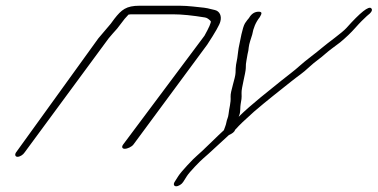

<svg xmlns="http://www.w3.org/2000/svg" viewBox="-20 -503 1320 671"><path d="M65.8 30 359.7 -369C368.6 -380 378.7 -391 389.4 -403L415.5 -437C419.6 -442 425 -447 429.1 -452C433.3 -453 439.3 -453 445.3 -453H584.5C615.7 -453 653.4 -449 696 -442C703.5 -441 710 -436 716.6 -429C718.1 -424 710.7 -407 694.5 -378L410.4 2C404.5 10 406.4 17 416 17C425.6 17 440.5 10 446.4 2L704.2 -347C732.4 -390 747.7 -417 750.1 -428C755.4 -447 747.8 -464 730.8 -468L713.8 -472C709.3 -473 703.2 -475 693.7 -476C672.7 -478 638.2 -483 607.1 -483H467.9C421.1 -483 404.4 -469 379.5 -437L367 -420L323.7 -369L35.8 30C30.8 38 33.4 45 41.4 45C49.4 45 60.8 38 65.8 30Z M620.1 133 633.4 112C642.3 98 679 60 691 50C705.9 38 762.7 -16 779.9 -31C791.3 -36 799.6 -42 801.4 -49C821.5 -71 830.4 -79 868 -113C914.5 -153 956.2 -185 997.3 -218C1024.7 -240 1036.6 -246 1061 -269C1082.4 -289 1098.5 -298 1119.4 -317C1129.5 -326 1146.2 -338 1168.8 -355C1189.2 -372 1206.1 -388 1222 -406C1237.8 -424 1251.2 -437 1262.1 -447C1278.1 -459 1283.5 -468 1277.4 -474C1268.9 -483 1239.5 -460 1190.5 -405C1175.1 -388 1125.1 -353 1105.4 -336C1085.8 -319 1045.8 -290 1027.4 -273C1011.3 -258 979.1 -234 963 -221C923.7 -189 857.6 -138 814.3 -95C814.8 -96 814.8 -98 816.8 -102C820.7 -112 819.1 -129 821 -139L823.9 -157C824.3 -162 824.8 -169 824.2 -178C823.1 -194 838.7 -248 839 -265C839 -275 839.5 -284 841.2 -291L845.2 -314C847.5 -322 848.7 -330 849.2 -337C850.9 -352 856.7 -366 861.4 -382C865.4 -405 873.6 -425 887.8 -443C894.9 -455 898.5 -463 881.1 -462C868.5 -461 858.3 -454 850.1 -440C846.5 -436 841.8 -430 836.4 -422C827 -407 818.8 -358 816.4 -347C812.5 -331 811.7 -315 809.3 -300L805 -277C804 -269 803.1 -259 803.2 -249C802.7 -230 784.6 -183 785.9 -165C787.3 -143 780.9 -126 778.7 -104C777.6 -92 772.8 -86 771.1 -75C770 -67 765.3 -57 762.4 -48C747.5 -35 681.3 31 668.4 41C657 50 612.8 97 603.4 112L590.1 133C585.2 141 587.7 148 595.7 148C603.7 148 615.2 141 620.1 133Z"/></svg>

Font: MewTooHand
Style: UltimateItaWide
Weight: 400
Designer: Mew Too, Robert Jablonski
Version: Version 0.77